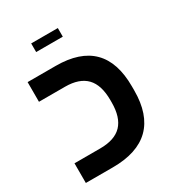

<svg xmlns="http://www.w3.org/2000/svg" viewBox="-183 -885 919 999"><g transform="rotate(-30 276.5 -385.5)"><path d="M498 -291Q498 -146.5 423.6 -73.2Q349.1 0 201.2 0H39.1V-118.2H193.8Q281.2 -118.2 323.2 -162.1Q365.2 -206.1 365.2 -295.9V-309.1Q365.2 -400.4 323.2 -444.1Q281.2 -487.8 195.8 -487.8H39.1V-606H208Q498 -606 498 -315.9ZM155.8 -771H315.9V-719.2H155.8Z"/></g></svg>

Font: Liberation Sans
Style: Bold
Weight: 700
Designer: Steve Matteson
Foundry: Ascender Corporation
Version: Version 2.1.5